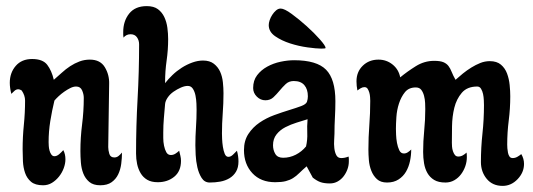

<svg xmlns="http://www.w3.org/2000/svg" viewBox="-20 -596 1742 628"><path d="M85 -403Q120 -403 134.5 -384Q149 -365 156 -335Q169 -346 182 -358Q195 -370 209.5 -379.5Q224 -389 240 -395Q256 -401 274 -401Q308 -401 323 -376Q338 -351 337 -321L334 -115Q334 -105 337.5 -93Q341 -81 354 -81Q362 -81 368 -86Q374 -91 379 -97Q379 -79 376.5 -60Q374 -41 366.5 -25.5Q359 -10 345 0Q331 10 308 10Q285 10 272 -1Q259 -12 252.5 -28.5Q246 -45 244.5 -65Q243 -85 243 -102Q243 -146 248.5 -189Q254 -232 254 -276Q254 -288 248.5 -300.5Q243 -313 229 -313Q220 -313 210 -308Q200 -303 190 -296Q180 -289 171.5 -281Q163 -273 158 -267Q150 -234 144.5 -200Q139 -166 139 -131Q139 -126 139.5 -118.5Q140 -111 142 -103.5Q144 -96 148 -90.5Q152 -85 158 -85Q166 -85 174 -92Q182 -99 187 -105Q194 -92 194 -75Q194 -61 188.5 -46Q183 -31 173 -18.5Q163 -6 150 2Q137 10 121 10Q95 10 81.5 -1.5Q68 -13 62 -30.5Q56 -48 55 -68.5Q54 -89 54 -108Q54 -148 58 -187.5Q62 -227 62 -267Q62 -284 51 -300Q45 -304 40 -304Q33 -304 27.5 -299Q22 -294 17 -289Q12 -309 12 -325Q12 -358 31.5 -380.5Q51 -403 85 -403Z M460 -576Q483 -576 496.5 -566Q510 -556 517.5 -540Q525 -524 527.5 -505Q530 -486 530 -468Q530 -433 525 -398Q520 -363 520 -328V-324Q530 -337 544 -350.5Q558 -364 574.5 -374.5Q591 -385 609 -391.5Q627 -398 644 -398Q666 -398 679.5 -387.5Q693 -377 700 -361.5Q707 -346 709 -327Q711 -308 711 -291Q711 -258 708.5 -225Q706 -192 706 -159Q706 -154 706.5 -141.5Q707 -129 709 -116Q711 -103 715 -93Q719 -83 727 -83Q735 -83 742.5 -90.5Q750 -98 755 -103Q760 -85 760 -68Q760 -48 752 -34.5Q744 -21 730.5 -13Q717 -5 700.5 -2Q684 1 666 1Q649 1 639.5 -14Q630 -29 625.5 -49Q621 -69 620 -89.5Q619 -110 619 -121Q619 -150 621 -179Q623 -208 623 -237Q623 -244 622.5 -257Q622 -270 619.5 -283Q617 -296 611 -305.5Q605 -315 594 -315Q584 -315 571.5 -309.5Q559 -304 547.5 -296Q536 -288 528.5 -277Q521 -266 520 -256Q518 -233 516 -209.5Q514 -186 514 -163Q514 -157 514 -144.5Q514 -132 516.5 -119.5Q519 -107 524 -98Q529 -89 539 -89Q547 -89 554 -93.5Q561 -98 566 -103Q568 -95 570 -86.5Q572 -78 572 -70Q572 -36 550 -18Q528 0 496 0Q475 0 461.5 -8Q448 -16 440 -29.5Q432 -43 428.5 -59.5Q425 -76 425 -94Q425 -184 430 -272.5Q435 -361 435 -451Q435 -464 428 -474Q421 -484 407 -484Q393 -484 384 -473Q383 -478 383 -482Q383 -486 383 -491Q383 -527 402.5 -551.5Q422 -576 460 -576Z M942 -399Q1016 -399 1046.5 -368Q1077 -337 1077 -265Q1077 -239 1075.5 -212Q1074 -185 1074 -159Q1074 -151 1073 -138Q1072 -125 1073.5 -111.5Q1075 -98 1080 -88.5Q1085 -79 1096 -79Q1108 -79 1120 -84Q1121 -80 1121 -76Q1121 -72 1121 -68Q1121 -55 1116.5 -42.5Q1112 -30 1104 -19.5Q1096 -9 1084.5 -2.5Q1073 4 1059 4Q1041 4 1029 0Q1017 -4 1003 -15Q998 -24 993 -33.5Q988 -43 983 -52Q969 -40 959 -30Q949 -20 938.5 -13.5Q928 -7 914.5 -3.5Q901 0 880 0Q833 0 805.5 -29.5Q778 -59 778 -105Q778 -136 792.5 -158Q807 -180 829 -195Q851 -210 877 -219.5Q903 -229 926 -236Q949 -243 965 -249Q981 -255 984 -263Q987 -272 987 -281Q987 -304 975.5 -317.5Q964 -331 941 -331Q925 -331 914.5 -321Q904 -311 894.5 -299.5Q885 -288 874.5 -278Q864 -268 848 -268Q832 -268 820 -280Q808 -292 808 -308Q808 -333 821 -350Q834 -367 854 -378Q874 -389 897.5 -394Q921 -399 942 -399ZM873 -121Q873 -105 880.5 -92.5Q888 -80 906 -80Q928 -80 947.5 -90Q967 -100 981 -117Q986 -139 985 -161Q984 -183 986 -206Q970 -201 950.5 -195Q931 -189 913.5 -180Q896 -171 884.5 -156.5Q873 -142 873 -121ZM1045 -439Q1045 -437 1031 -437Q1015 -437 986 -441Q957 -445 929 -454Q901 -463 880 -477.5Q859 -492 859 -514Q859 -521 862 -530Q865 -539 870.5 -547.5Q876 -556 883 -562Q890 -568 898 -568Q910 -568 934 -550.5Q958 -533 983 -510.5Q1008 -488 1026.5 -467Q1045 -446 1045 -439Z M1289 -343Q1312 -362 1340 -379.5Q1368 -397 1400 -397Q1420 -397 1430.5 -392.5Q1441 -388 1447 -380Q1453 -372 1457.5 -360.5Q1462 -349 1470 -335Q1481 -345 1494 -355.5Q1507 -366 1521.5 -375Q1536 -384 1551 -390Q1566 -396 1582 -396Q1605 -396 1618.5 -384.5Q1632 -373 1638.5 -355.5Q1645 -338 1647 -318Q1649 -298 1649 -281Q1649 -241 1644 -202Q1639 -163 1639 -123Q1639 -118 1639.5 -111Q1640 -104 1641.5 -96.5Q1643 -89 1646.5 -84Q1650 -79 1657 -79Q1665 -79 1672 -83Q1679 -87 1685 -92Q1694 -77 1694 -60Q1694 -32 1673 -10Q1652 12 1624 12Q1591 12 1572 -11Q1553 -34 1553 -66Q1553 -113 1558 -159Q1563 -205 1563 -252Q1563 -258 1562.5 -268.5Q1562 -279 1560 -288.5Q1558 -298 1553.5 -305.5Q1549 -313 1541 -313Q1508 -313 1490.5 -292.5Q1473 -272 1466 -243.5Q1459 -215 1458.5 -183Q1458 -151 1458 -129Q1458 -124 1458.5 -116.5Q1459 -109 1461.5 -101.5Q1464 -94 1468 -89Q1472 -84 1479 -84Q1487 -84 1494 -88Q1501 -92 1506 -97Q1507 -92 1507 -82Q1507 -67 1502 -52.5Q1497 -38 1488 -26Q1479 -14 1466 -6.5Q1453 1 1437 1Q1414 1 1400 -7.5Q1386 -16 1378 -30Q1370 -44 1367 -62Q1364 -80 1364 -99Q1364 -134 1367.5 -169Q1371 -204 1371 -239Q1371 -247 1370.5 -259Q1370 -271 1367 -282.5Q1364 -294 1358 -302Q1352 -310 1340 -310Q1317 -310 1304.5 -294.5Q1292 -279 1285 -257.5Q1278 -236 1276.5 -213Q1275 -190 1275 -175Q1275 -169 1275.5 -155.5Q1276 -142 1278.5 -128.5Q1281 -115 1286 -104.5Q1291 -94 1301 -94Q1308 -94 1314 -98Q1320 -102 1325 -107Q1325 -88 1321 -69Q1317 -50 1308 -34.5Q1299 -19 1283.5 -9Q1268 1 1246 1Q1225 1 1213 -10Q1201 -21 1194.5 -37.5Q1188 -54 1186.5 -72.5Q1185 -91 1185 -107Q1185 -147 1188 -186.5Q1191 -226 1191 -266Q1191 -270 1190.5 -278Q1190 -286 1188 -293Q1186 -300 1182.5 -305.5Q1179 -311 1172 -311Q1166 -311 1160 -307.5Q1154 -304 1149 -300Q1146 -315 1146 -330Q1146 -361 1166.5 -381Q1187 -401 1218 -401Q1244 -401 1264 -385Q1284 -369 1289 -343Z"/></svg>

Font: Gloria
Style: Regular
Weight: 400
Designer: Peter Wiegel
Foundry: Peter Wiegel
Version: Version 1.000